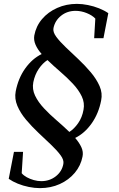

<svg xmlns="http://www.w3.org/2000/svg" viewBox="-20 -746 613 991"><path d="M186 225Q159 225 129 219Q99 213 72 202Q45 191 25 177L52 38H99L92 148Q102 160 118.5 169Q135 178 154.5 183.5Q174 189 193 189Q236 189 268 164Q300 139 307 100Q311 80 292.5 55Q274 30 243.5 1Q213 -28 178.5 -60.5Q144 -93 114.5 -128Q85 -163 69.5 -200Q54 -237 61 -274Q74 -342 110 -392.5Q146 -443 195 -467Q174 -491 163.5 -515Q153 -539 157 -563Q166 -611 197 -647.5Q228 -684 275 -705Q322 -726 377 -726Q404 -726 434 -720Q464 -714 491.5 -703Q519 -692 539 -678L514 -549H466L472 -650Q456 -667 427.5 -678.5Q399 -690 370 -690Q327 -690 295.5 -665Q264 -640 256 -601Q252 -581 270.5 -556Q289 -531 319.5 -502Q350 -473 384.5 -440.5Q419 -408 448.5 -373Q478 -338 494 -301.5Q510 -265 502 -227Q489 -160 453 -109Q417 -58 368 -34Q389 -10 400 14Q411 38 406 62Q397 109 366 146Q335 183 288.5 204Q242 225 186 225ZM152 -322Q145 -286 161 -252.5Q177 -219 207 -187Q237 -155 272 -125Q307 -95 338 -65Q363 -81 383.5 -110.5Q404 -140 411 -179Q418 -215 402 -248.5Q386 -282 356 -314Q326 -346 291 -376Q256 -406 225 -436Q200 -420 180 -390.5Q160 -361 152 -322Z"/></svg>

Font: Wittgenstein
Style: Italic
Weight: 400
Italic angle: -11°
Designer: Jörg Drees
Foundry: Jörg Drees
Version: Version 1.500